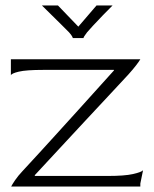

<svg xmlns="http://www.w3.org/2000/svg" viewBox="-20 -686 566 706"><path d="M21 0Q25 -8 35.5 -23.5Q46 -39 62 -56Q82 -78 97 -94Q112 -110 131.5 -131.5Q151 -153 182.5 -187.5Q214 -222 266 -279.5Q318 -337 399 -427V-429H140Q76 -429 49 -422.5Q22 -416 20 -409V-468H496Q492 -461 481 -446.5Q470 -432 452 -412Q427 -385 385.5 -340.5Q344 -296 295 -243.5Q246 -191 197.5 -138.5Q149 -86 108 -42V-39H376Q438 -39 469 -46Q500 -53 506 -60L496 -11V0ZM134 -666Q149 -651 168 -632.5Q187 -614 205 -596Q223 -578 234 -567Q242 -558 245 -552.5Q248 -547 248 -546H287Q287 -550 300 -567Q306 -574 322 -591.5Q338 -609 357.5 -629Q377 -649 394 -666H335L268 -588L193 -666Z"/></svg>

Font: Red Rose Light
Style: Regular
Weight: 300
Designer: Jaikishan Patel
Version: Version 1.001; ttfautohint (v1.8.3)